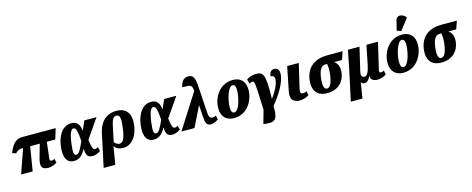

<svg xmlns="http://www.w3.org/2000/svg" viewBox="-42 -1736 7043 2867"><g transform="rotate(-15 3479.5 -302.5)"><path d="M79 0H258L319 -373H467L408 -164C372 -38 403 9 500 9C530 9 581 1 634 -35L621 -97C603 -87 591 -82 574 -82C548 -82 544 -100 548 -128L576 -373H707L757 -536H242C176 -536 96 -515 32 -343L90 -325C124 -362 149 -373 186 -373H210Z M894 10C989 10 1037 -50 1078 -126H1081C1084 -16 1119 10 1186 10C1224 10 1267 -7 1308 -34L1292 -97C1270 -85 1257 -82 1245 -82C1218 -82 1201 -100 1183 -239L1388 -536H1200L1139 -397H1136C1124 -511 1073 -546 997 -546C885 -546 790 -452 762 -257C735 -65 801 10 894 10ZM954 -71C917 -71 904 -104 926 -264C948 -418 978 -463 1013 -463C1052 -463 1069 -392 1077 -249C1025 -134 995 -71 954 -71Z M1404 -285 1361 -82 1295 224H1475L1521 -52H1523C1542 -12 1597 12 1663 12C1763 12 1873 -78 1899 -268C1925 -452 1850 -550 1696 -550C1509 -550 1431 -412 1404 -285ZM1617 -63C1588 -63 1550 -90 1540 -112L1590 -347C1607 -429 1629 -482 1680 -482C1737 -482 1745 -417 1724 -267C1704 -119 1672 -63 1617 -63Z M2128 10C2223 10 2271 -50 2312 -126H2315C2318 -16 2353 10 2420 10C2458 10 2501 -7 2542 -34L2526 -97C2504 -85 2491 -82 2479 -82C2452 -82 2435 -100 2417 -239L2622 -536H2434L2373 -397H2370C2358 -511 2307 -546 2231 -546C2119 -546 2024 -452 1996 -257C1969 -65 2035 10 2128 10ZM2188 -71C2151 -71 2138 -104 2160 -264C2182 -418 2212 -463 2247 -463C2286 -463 2303 -392 2311 -249C2259 -134 2229 -71 2188 -71Z M2557 0H2759L2909 -304H2914L2924 -150C2931 -28 2945 10 3016 10C3048 10 3087 -7 3129 -34L3116 -97C3100 -88 3078 -82 3060 -82C3008 -82 3005 -122 2998 -232L2978 -559C2969 -706 2954 -770 2866 -770C2804 -770 2759 -729 2740 -635C2867 -635 2891 -638 2899 -536Z M3372 10C3589 10 3687 -197 3687 -344C3687 -487 3601 -546 3496 -546C3281 -546 3178 -346 3178 -193C3178 -57 3257 10 3372 10ZM3395 -71C3365 -71 3347 -99 3347 -163C3347 -274 3402 -471 3473 -471C3502 -471 3520 -445 3520 -383C3520 -285 3474 -71 3395 -71Z M3815 215C3971 235 3989 155 3984 -13C4068 -111 4211 -309 4211 -458C4211 -519 4179 -545 4138 -545C4084 -545 4058 -505 4057 -452C4089 -452 4116 -438 4116 -395C4116 -314 4043 -190 3991 -124H3989C3999 -518 3961 -543 3851 -543C3794 -543 3738 -519 3707 -498L3724 -428C3740 -438 3762 -445 3772 -445C3809 -445 3810 -428 3826 3L3768 209Z M4390 10C4451 10 4506 -18 4530 -34L4517 -97C4498 -88 4482 -82 4461 -82C4420 -82 4414 -109 4428 -166L4515 -536H4336L4260 -160C4237 -45 4290 10 4390 10Z M4810 10C4986 10 5076 -98 5094 -225C5108 -327 5074 -378 5029 -412H5150L5193 -536H4952C4770 -536 4633 -447 4606 -254C4583 -90 4655 10 4810 10ZM4824 -57C4775 -57 4764 -129 4779 -245C4797 -369 4837 -412 4899 -412H4919C4926 -380 4933 -331 4921 -240C4902 -108 4869 -57 4824 -57Z M5116 224H5296L5335 -19H5337C5347 1 5360 10 5388 10C5432 10 5466 -36 5483 -78H5484C5481 -8 5540 10 5586 10C5647 10 5690 -12 5725 -34L5713 -97C5697 -88 5681 -82 5667 -82C5647 -82 5634 -90 5643 -126L5740 -536H5561L5501 -240C5482 -150 5457 -83 5411 -83C5363 -83 5356 -119 5370 -180L5454 -536H5275L5213 -225Z M6117 -600 6247 -767 6248 -779C6202 -836 6110 -857 6089 -772L6052 -623ZM5989 10C6206 10 6304 -197 6304 -344C6304 -487 6218 -546 6113 -546C5898 -546 5795 -346 5795 -193C5795 -57 5874 10 5989 10ZM6012 -71C5982 -71 5964 -99 5964 -163C5964 -274 6019 -471 6090 -471C6119 -471 6137 -445 6137 -383C6137 -285 6091 -71 6012 -71Z M6576 10C6752 10 6842 -98 6860 -225C6874 -327 6840 -378 6795 -412H6916L6959 -536H6718C6536 -536 6399 -447 6372 -254C6349 -90 6421 10 6576 10ZM6590 -57C6541 -57 6530 -129 6545 -245C6563 -369 6603 -412 6665 -412H6685C6692 -380 6699 -331 6687 -240C6668 -108 6635 -57 6590 -57Z"/></g></svg>

Font: Noto Serif Condensed Black
Style: Italic
Weight: 900
Width: 3
Italic angle: -12°
Designer: Monotype Design Team
Foundry: Monotype Imaging Inc.
Version: Version 2.013